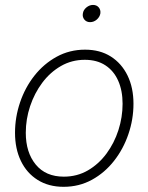

<svg xmlns="http://www.w3.org/2000/svg" viewBox="-20 -736 593 767"><path d="M233.9 10.3Q174.3 10.3 130.6 -17.1Q86.9 -44.4 63.5 -93Q40 -141.6 40 -205.6Q40 -267.6 60.1 -326.9Q80.1 -386.2 117.4 -433.6Q154.8 -481 206.3 -509.3Q257.8 -537.6 319.8 -537.6Q379.4 -537.6 422.6 -510.3Q465.8 -482.9 489.5 -434.3Q513.2 -385.7 513.2 -321.3Q513.2 -259.3 492.9 -200Q472.7 -140.6 435.5 -93.3Q398.4 -45.9 347.2 -17.8Q295.9 10.3 233.9 10.3ZM234.9 -30.3Q288.1 -30.3 331.3 -55.4Q374.5 -80.6 405.5 -122.6Q436.5 -164.6 453.1 -216.3Q469.7 -268.1 469.7 -321.3Q469.7 -374 452.1 -413.6Q434.6 -453.1 400.9 -475.1Q367.2 -497.1 318.8 -497.1Q266.6 -497.1 223.4 -472.2Q180.2 -447.3 148.9 -405.5Q117.7 -363.8 100.3 -311.8Q83 -259.8 83 -205.6Q83 -127 122.8 -78.6Q162.6 -30.3 234.9 -30.3ZM339.8 -647.5Q325.7 -647.5 317.1 -657.7Q308.6 -668 311 -682.1Q313 -696.3 325.2 -706.3Q337.4 -716.3 351.6 -716.3Q366.2 -716.3 374.5 -706.3Q382.8 -696.3 380.9 -682.1Q378.4 -668 366.5 -657.7Q354.5 -647.5 339.8 -647.5Z"/></svg>

Font: Inter 24pt ExtraLight
Style: Italic
Weight: 250
Italic angle: -9.3988°
Version: Version 4.001;git-66647c0bb